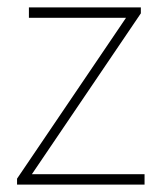

<svg xmlns="http://www.w3.org/2000/svg" viewBox="-20 -498 436 518"><path d="M26 0H370V-28H66L360 -462V-478H58V-450H320L26 -16Z"/></svg>

Font: Source Sans Pro ExtraLight
Style: Regular
Weight: 200
Designer: Paul D. Hunt
Foundry: Adobe Systems Incorporated
Version: Version 3.006;hotconv 1.0.111;makeotfexe 2.5.65597